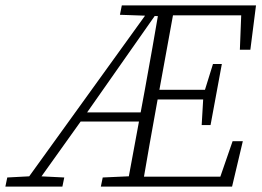

<svg xmlns="http://www.w3.org/2000/svg" viewBox="-46 -694 973 714"><path d="M462 0 465 -37H798L763 -7L819 -169H857L817 0ZM846 -509 852 -663 874 -637H575L578 -674H906L885 -509ZM-26 0 -19 -34 76 -39H92L193 -34L186 0ZM426 0 493 -362Q500 -401 507 -440Q514 -479 521 -518Q528 -557 534.5 -596Q541 -635 548 -674H604L538 -312Q524 -234 510 -156Q496 -78 483 0ZM704 -229 710 -332 714 -353 746 -456H779L737 -229ZM329 0 336 -34 447 -39H455L451 0ZM400 -639 407 -674H570L564 -634H543ZM35 0 521 -674H557L266 -259L81 0ZM243 -242V-276H501V-242ZM517 -324V-360H736V-324Z"/></svg>

Font: Source Serif 4 Light
Style: Italic
Weight: 300
Italic angle: -12°
Designer: Frank Grießhammer
Foundry: Adobe Systems Incorporated
Version: Version 4.004;hotconv 1.0.116;makeotfexe 2.5.65601